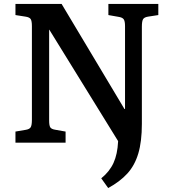

<svg xmlns="http://www.w3.org/2000/svg" viewBox="-20 -720 876 969"><path d="M58 0V-56L111 -65Q129 -68 135 -78Q141 -88 141 -116V-588Q141 -614 135 -623.5Q129 -633 109 -636L58 -644V-700H291L608 -170H611V-588Q611 -613 604.5 -622.5Q598 -632 578 -635L527 -644V-700H779V-644L727 -636Q708 -633 702 -623Q696 -613 696 -585V-95Q696 -6 678 54.5Q660 115 622.5 156Q585 197 526 229L491 180Q533 146 553 102Q573 58 576 -6V-8L229 -570H228V-112Q228 -86 234 -77Q240 -68 260 -65L311 -56V0Z"/></svg>

Font: Literata Medium
Style: Regular
Weight: 500
Designer: Latin by Veronika Burian and Jose Scaglione. Greek by Irene Vlachou. Cyrillic by Vera Evstafieva.
Foundry: TypeTogether
Version: Version 3.103; ttfautohint (v1.8.4.7-5d5b);gftools[0.9.29]